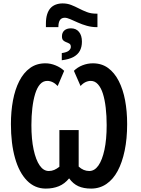

<svg xmlns="http://www.w3.org/2000/svg" viewBox="-20 -1095 825 1125"><path d="M249 -956Q249 -988 256 -1010.5Q263 -1033 275.5 -1047Q288 -1061 306.5 -1068Q325 -1075 347 -1075Q374 -1075 397 -1066Q420 -1057 442 -1045.5Q464 -1034 488.5 -1024.5Q513 -1015 543 -1015H551V-936H545Q517 -936 488.5 -944Q460 -952 436 -963Q412 -974 392 -982.5Q372 -991 360 -991Q340 -991 331 -977Q322 -963 322 -936H249ZM342 -784Q371 -788 383 -798Q395 -808 395 -820Q395 -834 387 -839Q379 -844 369 -847.5Q359 -851 351 -858Q343 -865 343 -882Q343 -904 357 -916.5Q371 -929 396 -929Q426 -929 443 -908Q460 -887 460 -851Q460 -820 448 -797.5Q436 -775 410 -761Q384 -747 342 -742ZM248 10Q184 10 138 -37Q92 -84 68 -169Q44 -254 44 -368Q44 -442 56 -506.5Q68 -571 93 -620Q118 -669 156 -696.5Q194 -724 246 -724Q276 -724 305.5 -712Q335 -700 356 -680L318 -591Q304 -606 288.5 -613.5Q273 -621 257 -621Q232 -621 214.5 -601Q197 -581 186 -545Q175 -509 169.5 -462Q164 -415 164 -362Q164 -279 177 -218.5Q190 -158 212.5 -125.5Q235 -93 266 -93Q283 -93 298 -99.5Q313 -106 328 -118V-333H441V-119Q455 -106 470.5 -99.5Q486 -93 503 -93Q534 -93 556.5 -125Q579 -157 592 -217.5Q605 -278 605 -362Q605 -416 599.5 -463.5Q594 -511 583 -546Q572 -581 554 -601Q536 -621 512 -621Q496 -621 480.5 -613.5Q465 -606 452 -591L413 -680Q434 -701 463.5 -712.5Q493 -724 524 -724Q576 -724 613.5 -696.5Q651 -669 676 -620Q701 -571 713 -507Q725 -443 725 -368Q725 -282 710.5 -212.5Q696 -143 669.5 -93.5Q643 -44 603.5 -17Q564 10 514 10Q470 10 439 -4Q408 -18 385 -50Q359 -18 325 -4Q291 10 248 10Z"/></svg>

Font: Noto Sans Display ExtraCondensed SemiBold
Style: Regular
Weight: 600
Width: 2
Designer: Monotype Design Team
Foundry: Monotype Imaging Inc.
Version: Version 2.003